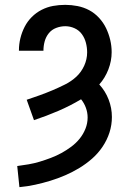

<svg xmlns="http://www.w3.org/2000/svg" viewBox="-20 -763 540 791"><path d="M60 8 51 -79Q74 -82 97.5 -86Q121 -90 144 -97Q167 -104 189.5 -112.5Q212 -121 233 -132.5Q254 -144 273.5 -158.5Q293 -173 308 -191.5Q323 -210 332 -232.5Q341 -255 341 -279Q341 -299 334 -318.5Q327 -338 314 -354Q269 -327 220 -306Q171 -285 120 -268L90 -352Q117 -361 143.5 -370.5Q170 -380 196 -391Q222 -402 248 -415Q274 -428 294.5 -447Q315 -466 327 -492.5Q339 -519 339 -547Q339 -567 334 -586.5Q329 -606 317.5 -622Q306 -638 287.5 -646.5Q269 -655 249 -655Q230 -655 211.5 -648Q193 -641 181 -626Q169 -611 164 -592.5Q159 -574 159 -555Q159 -555 159 -554.5Q159 -554 159 -554H58Q58 -554 58 -554.5Q58 -555 58 -556Q58 -581 64 -605.5Q70 -630 81.5 -652.5Q93 -675 111 -693Q129 -711 151.5 -722.5Q174 -734 198.5 -738.5Q223 -743 249 -743Q274 -743 299.5 -738Q325 -733 347.5 -721Q370 -709 388 -689.5Q406 -670 417 -647Q428 -624 434 -599Q440 -574 440 -548Q440 -512 426.5 -477Q413 -442 389 -415Q414 -388 427.5 -353Q441 -318 441 -281Q441 -248 431 -217Q421 -186 402.5 -158.5Q384 -131 359.5 -109.5Q335 -88 307 -71Q279 -54 249 -41Q219 -28 188 -18.5Q157 -9 125 -2Q93 5 60 8Z"/></svg>

Font: Zed Mono Semibold
Style: Regular
Weight: 600
Monospace: yes
Designer: Belleve Invis
Foundry: Belleve Invis
Version: Version 1.0.0; ttfautohint (v1.8.4)